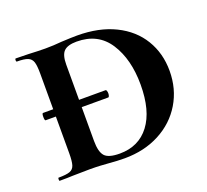

<svg xmlns="http://www.w3.org/2000/svg" viewBox="-90 -578 746 691"><g transform="rotate(-20 283.5 -233.0)"><path d="M53 -236Q53 -250 57 -250H297Q299 -250 300.5 -245.5Q302 -241 302 -236Q302 -231 300.5 -226.5Q299 -222 297 -222H57Q53 -222 53 -236ZM216 1Q204 0 186 -1Q168 -2 145 -2L80 -1Q62 0 30 0Q28 0 28 -6Q28 -12 30 -12Q60 -12 73.5 -17Q87 -22 91.5 -36.5Q96 -51 96 -81V-387Q96 -417 91.5 -431Q87 -445 73.5 -450.5Q60 -456 32 -456Q29 -456 29 -462Q29 -468 32 -468L80 -467Q120 -465 145 -465Q176 -465 207 -468Q247 -470 267 -470Q351 -470 412 -440Q473 -410 505 -357Q537 -304 537 -237Q537 -168 504 -113Q471 -58 412 -27Q353 4 278 4Q251 4 216 1ZM422 -226Q422 -323 381 -386.5Q340 -450 258 -450Q224 -450 209.5 -436Q195 -422 195 -385V-92Q195 -51 209.5 -34.5Q224 -18 267 -18Q340 -18 381 -72Q422 -126 422 -226Z"/></g></svg>

Font: Cormorant Unicase
Style: Bold
Weight: 700
Designer: Christian Thalmann (Catharsis Fonts)
Foundry: Catharsis Fonts
Version: Version 4.000